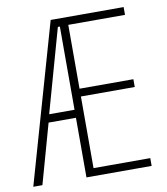

<svg xmlns="http://www.w3.org/2000/svg" viewBox="-81 -782 741 850"><g transform="rotate(-10 289.5 -357.0)"><path d="M532 0V-35H277V-357H519V-392H277V-679H532V-714H204L0 0H41L116 -268H239V0ZM125 -304 230 -678H239V-304Z"/></g></svg>

Font: Noto Sans Sinhala ExtraCondensed ExtraLight
Style: Regular
Weight: 200
Width: 2
Designer: Jelle Bosma - Monotype Design Team
Foundry: Monotype Imaging Inc.
Version: Version 2.006